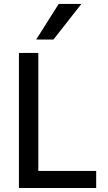

<svg xmlns="http://www.w3.org/2000/svg" viewBox="-20 -946 541 966"><path d="M75.2 -679.7V0H463.9V-85.9H172.9V-679.7ZM389.6 -926.3H275.4L162.1 -747.1H249Z"/></svg>

Font: Inder
Style: Regular
Weight: 400
Designer: Irina Smirnova
Foundry: Irina Smirnova
Version: Version 1.001